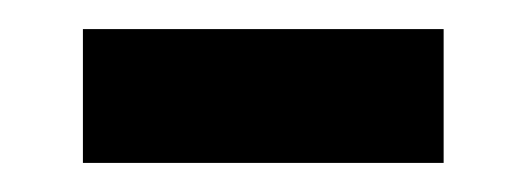

<svg xmlns="http://www.w3.org/2000/svg" viewBox="-20 -334 361 132"><path d="M37 -222H285V-314H37Z"/></svg>

Font: Noto Sans Georgian Medium
Style: Regular
Weight: 500
Designer: Monotype Design Team, Akaki Razmadze
Foundry: Google LLC
Version: Version 2.005